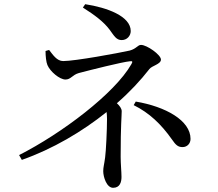

<svg xmlns="http://www.w3.org/2000/svg" viewBox="-20 -837 1040 915"><path d="M386 -817 375 -801C432 -765 474 -733 502 -696C524 -666 534 -646 560 -646C586 -646 603 -667 603 -689C603 -760 490 -801 386 -817ZM627 -353 617 -336C692 -299 748 -245 799 -173C818 -145 829 -136 850 -136C872 -136 888 -153 888 -175C888 -263 769 -329 627 -353ZM490 -270C490 -217 485 -115 481 -87C476 -49 472 -41 472 -21C472 6 488 58 519 58C552 58 559 30 559 6C559 -17 555 -57 555 -90C555 -244 560 -282 560 -307C560 -320 550 -333 537 -345C598 -398 650 -454 692 -508C704 -524 747 -531 747 -553C747 -576 680 -623 652 -623C636 -623 631 -605 598 -596C544 -584 338 -546 281 -546C251 -546 232 -576 214 -599L197 -594C197 -569 200 -541 206 -527C219 -496 264 -458 292 -458C318 -458 324 -480 356 -489C409 -503 564 -542 599 -545C612 -547 613 -543 606 -531C526 -391 274 -201 71 -98L84 -75C232 -127 372 -210 488 -303C489 -294 490 -283 490 -270Z"/></svg>

Font: Noto Serif TC Medium
Style: Regular
Weight: 500
Designer: Ryoko NISHIZUKA 西塚涼子 (kana & ideographs); Frank Grießhammer (Latin, Greek & Cyrillic); Wenlong ZHANG 张文龙 (bopomofo); San
Foundry: Adobe
Version: Version 2.001;hotconv 1.1.0;makeotfexe 2.6.0